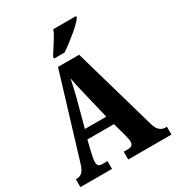

<svg xmlns="http://www.w3.org/2000/svg" viewBox="-216 -1060 1089 1189"><g transform="rotate(-30 328.5 -465.5)"><path d="M6 -56H11Q35 -56 51.5 -71Q68 -86 80 -127L258 -714H409L580 -118Q598 -56 648 -56H657V0H348V-56H382Q397 -56 406.5 -64Q416 -72 416 -89Q416 -107 407 -140L381 -234H191L172 -156Q171 -149 166 -127Q161 -105 161 -91Q161 -73 168 -64.5Q175 -56 192 -56H232V0H6ZM363 -298 317 -489Q297 -571 290 -614Q272 -530 262 -492L210 -298ZM263 -784Q264 -785 288 -823Q312 -860 327 -885Q342 -910 350 -931H512V-921Q497 -896 441 -849Q385 -802 338 -771H263Z"/></g></svg>

Font: Noto Serif CondBlack
Style: Regular
Weight: 900
Width: 3
Designer: Monotype Design Team
Foundry: Monotype Imaging Inc.
Version: Version 1.001